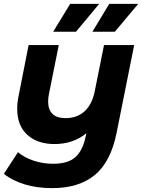

<svg xmlns="http://www.w3.org/2000/svg" viewBox="-25 -771 735 993"><path d="M669 -538 578 -84Q548 66 465.5 134Q383 202 245 202Q168 202 104 183Q40 164 -5 128L68 16Q101 44 149 60Q197 76 250 76Q326 76 364.5 42Q403 8 418 -65L422 -82Q353 -26 257 -26Q169 -26 116.5 -73.5Q64 -121 64 -208Q64 -240 71 -274L123 -538H279L228 -284Q224 -265 224 -246Q224 -204 246.5 -182Q269 -160 314 -160Q373 -160 412 -195Q451 -230 465 -299L513 -538ZM338 -751H488L368 -607H250ZM540 -751H690L569 -607H453Z"/></svg>

Font: Montserrat Alternates
Style: Bold Italic
Weight: 700
Italic angle: -11.3°
Designer: Julieta Ulanovsky
Foundry: Julieta Ulanovsky
Version: Version 7.200